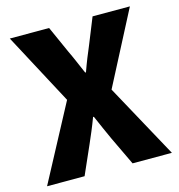

<svg xmlns="http://www.w3.org/2000/svg" viewBox="-110 -842 876 939"><g transform="rotate(-15 328.5 -372.5)"><path d="M13 0H203L267 -145C284 -184 301 -223 318 -269H322C342 -223 359 -184 377 -145L446 0H645L440 -375L632 -745H443L389 -611C374 -576 358 -537 341 -489H337C316 -537 300 -576 283 -611L223 -745H24L217 -383Z"/></g></svg>

Font: Noto Sans JP Black
Style: Regular
Weight: 900
Designer: Ryoko NISHIZUKA 西塚涼子 (kana, bopomofo & ideographs); Paul D. Hunt (Latin, Greek & Cyrillic); Sandoll Communications 산돌커뮤니
Foundry: Adobe
Version: Version 2.002;hotconv 1.0.116;makeotfexe 2.5.65601